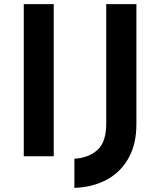

<svg xmlns="http://www.w3.org/2000/svg" viewBox="-20 -756 775 929"><path d="M95 -736H240V0H95ZM640 -155Q640 -59 602 9Q564 77 496.5 113.5Q429 150 340 153V12Q408 8 451 -30Q494 -68 494 -158V-736H640Z"/></svg>

Font: Reem Kufi
Style: Regular
Weight: 400
Designer: Khaled Hosny
Version: Version 1.6